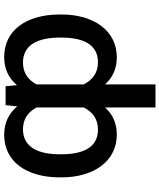

<svg xmlns="http://www.w3.org/2000/svg" viewBox="61 -654 796 959"><g transform="rotate(-90 459.5 -175.0)"><path d="M401.6 203.1H517V-49C550.4 -11 595.5 9.9 652.7 9.9C784.8 9.9 866.1 -104.8 866.1 -265.6V-275.6C866.1 -442.8 786.2 -552.6 654.1 -552.6C593.8 -552.6 547.2 -529.8 513.1 -488.6L507.8 -545.5H413.4L407 -487.2C372.5 -529.5 325.6 -552.6 264.6 -552.6C132.8 -552.6 52.6 -442.8 52.6 -275.6V-265.6C52.6 -104.8 133.9 9.9 266 9.9C323.5 9.9 368.3 -11 401.6 -48.7ZM168 -265.6V-275.6C168 -379.6 201.7 -458.8 292.6 -458.8C344.8 -458.8 380.3 -432.2 401.6 -390.6V-155.2C380 -111.9 345.2 -84.2 290.8 -84.2C198.9 -84.2 168 -164.1 168 -265.6ZM517 -155.5V-390.6C538.4 -432.2 573.9 -458.8 626.1 -458.8C717 -458.8 750.7 -379.6 750.7 -275.6V-265.6C750.7 -164.1 719.8 -84.2 627.8 -84.2C573.2 -84.2 538.7 -112.2 517 -155.5Z"/></g></svg>

Font: Magic Ui Pro Medium
Style: Regular
Weight: 500
Designer: Stefan Endress, Andreas Faust
Version: Version 1.000;FEAKit 1.0